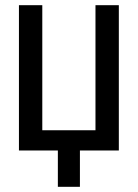

<svg xmlns="http://www.w3.org/2000/svg" viewBox="-20 -580 530 740"><path d="M438 -560V0H288V140H203V0H53V-560H143V-78H348V-560Z"/></svg>

Font: Tektur SemiCondensed
Style: Regular
Weight: 400
Width: 4
Designer: Adam Jagosz
Foundry: Adam Jagosz
Version: Version 1.005;gftools[0.9.30]